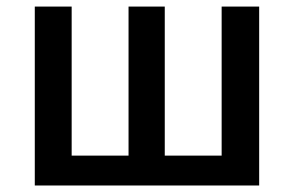

<svg xmlns="http://www.w3.org/2000/svg" viewBox="-20 -570 901 590"><path d="M86.9 0V-549.8H200.2V-91.8H375V-549.8H486.3V-91.8H661.1V-549.8H776.4V0Z"/></svg>

Font: Gen Shin Gothic Medium
Style: Regular
Weight: 500
Designer: [Source Han Sans]
Ryoko NISHIZUKA  (kana & ideographs); Paul D. Hunt (Latin, Greek & Cyrillic); Wenlong ZHANG  (bopomofo
Version: Version 1.002.20150607